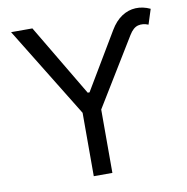

<svg xmlns="http://www.w3.org/2000/svg" viewBox="-82 -815 869 894"><g transform="rotate(-10 353.0 -368.0)"><path d="M27 -727.3H127.8L329.5 -387.8H338.1L497.2 -654.8Q520.6 -694.2 551.3 -714.5Q582 -734.7 616.7 -736.3Q651.3 -737.9 686.1 -721.6L663.4 -650.6Q637.8 -661.2 614.7 -655.4Q591.6 -649.5 572.4 -617.9L377.8 -299.7V0H289.8V-299.7Z"/></g></svg>

Font: InterMG
Style: Regular
Weight: 400
Designer: Rasmus Andersson
Foundry: rsms
Version: Version 3.019;December 26, 2023;FontCreator 15.0.0.2955 64-b